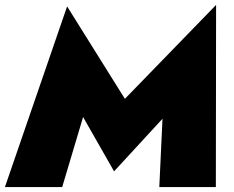

<svg xmlns="http://www.w3.org/2000/svg" viewBox="-21 -761 953 781"><path d="M317 -285 443 -64 640 -278 627 0H857L858 -741L487 -359L252 -735L-1 0H232Z"/></svg>

Font: Jost Black
Style: Italic
Weight: 900
Italic angle: -5°
Version: Version 3.710